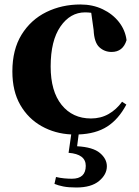

<svg xmlns="http://www.w3.org/2000/svg" viewBox="-20 -583 619 857"><path d="M286.1 99.1 297.9 17.1Q225.6 13.7 165.8 -19.8Q106 -53.2 70.6 -114.5Q35.2 -175.8 35.2 -264.2Q35.2 -361.8 76.4 -428.5Q117.7 -495.1 186.8 -529.1Q255.9 -563 338.9 -563Q394 -563 438.5 -541.7Q482.9 -520.5 511 -484.6Q539.1 -448.7 544.9 -403.8Q528.8 -351.1 478 -351.1Q446.3 -351.1 423.3 -372.3Q400.4 -393.6 397.9 -449.2L387.2 -525.9Q380.4 -526.9 373.5 -527.3Q366.7 -527.8 359.9 -527.8Q293.5 -527.8 249.8 -464.6Q206.1 -401.4 206.1 -286.1Q206.1 -175.8 254.9 -115Q303.7 -54.2 386.2 -54.2Q429.7 -54.2 464.6 -74Q499.5 -93.8 524.9 -128.9L543.9 -116.2Q509.3 -50.8 458.7 -18.3Q408.2 14.2 331.1 17.1L324.2 69.8Q395 73.7 426 99.9Q457 126 457 159.2Q457 195.8 422.1 224.9Q387.2 253.9 320.8 253.9Q285.6 253.9 262.5 249.3Q239.3 244.6 223.1 237.8L230 207Q248 211.4 266.6 213.1Q285.2 214.8 300.8 214.8Q362.8 214.8 362.8 157.2Q362.8 105 286.1 99.1Z"/></svg>

Font: Source Han Serif TW Heavy
Style: Regular
Weight: 900
Designer: Ryoko NISHIZUKA Ë•øÂ°öÊ∂ºÂ≠ê (kana & ideographs); Frank Grie√ühammer (Latin, Greek & Cyrillic); Wenlong ZHANG Âº†ÊñáÈæô 
Foundry: Adobe
Version: Version 2.003;hotconv 1.1.1;makeotfexe 2.6.0